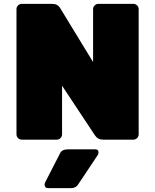

<svg xmlns="http://www.w3.org/2000/svg" viewBox="-20 -720 800 990"><path d="M487 -700H668Q679 -700 687 -692Q695 -684 695 -673V-27Q695 -16 687 -8Q679 0 668 0H510Q484 0 469 -23L300 -278V-27Q300 -16 292 -8Q284 0 273 0H92Q81 0 73 -8Q65 -16 65 -27V-673Q65 -684 73 -692Q81 -700 92 -700H250Q278 -700 291 -677L460 -400V-673Q460 -684 468 -692Q476 -700 487 -700ZM346 250H229Q210 250 210 231Q210 226 215 216L290 70Q299 50 332 50H472Q488 50 488 66Q488 74 483 81L383 231Q371 250 346 250Z"/></svg>

Font: Rubik One
Style: Regular
Weight: 400
Designer: Hubert and Fischer with Elvire Volk Leonovitch
Foundry: Hubert and Fischer with Elvire Volk Leonovitch
Version: Version 1.001